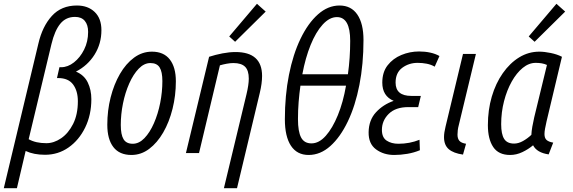

<svg xmlns="http://www.w3.org/2000/svg" viewBox="-48 -806 3016 1011"><path d="M-28 185 154 -576Q175 -667 225 -722Q275 -777 357 -777Q415 -777 450.5 -743Q486 -709 486 -647Q486 -576 450 -518.5Q414 -461 352 -429Q395 -411 414 -372Q433 -333 433 -284Q433 -201 400.5 -134.5Q368 -68 313 -29.5Q258 9 189 9Q130 9 87 -11L41 185ZM196 -52Q236 -52 274 -78Q312 -104 337 -153.5Q362 -203 362 -273Q362 -327 337 -361Q312 -395 258 -395H252L265 -452H274Q309 -452 341.5 -477.5Q374 -503 395 -545Q416 -587 416 -638Q416 -675 398.5 -696Q381 -717 347 -717Q299 -717 269.5 -681Q240 -645 223 -574L103 -73Q140 -52 196 -52Z M644 10Q581 10 549 -31.5Q517 -73 517 -149Q517 -224 534.5 -293Q552 -362 583.5 -416.5Q615 -471 658 -502.5Q701 -534 752 -534Q814 -534 846 -493Q878 -452 878 -378Q878 -303 860.5 -233Q843 -163 811.5 -108.5Q780 -54 737.5 -22Q695 10 644 10ZM651 -49Q684 -49 712.5 -78.5Q741 -108 762.5 -157Q784 -206 795.5 -264Q807 -322 807 -379Q807 -428 792.5 -451Q778 -474 744 -474Q711 -474 682.5 -444.5Q654 -415 632.5 -366.5Q611 -318 599.5 -261Q588 -204 588 -148Q588 -97 602.5 -73Q617 -49 651 -49Z M1131 185 1250 -310Q1262 -360 1262 -392Q1262 -435 1242.5 -454.5Q1223 -474 1181 -474Q1165 -474 1146 -470.5Q1127 -467 1110 -462L1000 0H931L1053 -507Q1087 -518 1123.5 -525Q1160 -532 1192 -532Q1332 -532 1332 -406Q1332 -367 1320 -317L1200 185ZM1190 -586 1159 -614 1305 -786 1351 -745Z M1577 10Q1516 10 1484 -38.5Q1452 -87 1452 -178Q1452 -303 1473.5 -411.5Q1495 -520 1534.5 -602Q1574 -684 1626.5 -730.5Q1679 -777 1740 -777Q1801 -777 1833.5 -729.5Q1866 -682 1866 -595Q1866 -469 1844.5 -359Q1823 -249 1783.5 -166.5Q1744 -84 1691.5 -37Q1639 10 1577 10ZM1544 -415H1784Q1796 -501 1796 -591Q1796 -716 1726 -716Q1687 -716 1651 -676.5Q1615 -637 1587.5 -569Q1560 -501 1544 -415ZM1592 -51Q1632 -51 1667.5 -91Q1703 -131 1731 -199.5Q1759 -268 1774 -355H1534Q1528 -313 1524.5 -269Q1521 -225 1521 -179Q1521 -113 1537.5 -82Q1554 -51 1592 -51Z M2028 10Q1972 10 1932 -19.5Q1892 -49 1893 -110Q1894 -174 1932 -215Q1970 -256 2025 -275Q1965 -300 1965 -371Q1965 -426 1993 -462Q2021 -498 2065.5 -516.5Q2110 -535 2159 -535Q2190 -535 2217.5 -529Q2245 -523 2266 -511L2241 -455Q2222 -466 2199 -470.5Q2176 -475 2151 -475Q2105 -475 2070 -449Q2035 -423 2035 -371Q2035 -301 2118 -301H2168L2154 -242H2102Q2035 -242 1999 -206.5Q1963 -171 1963 -122Q1963 -82 1988 -65.5Q2013 -49 2050 -49Q2109 -49 2161 -70L2163 -15Q2132 -2 2096.5 4Q2061 10 2028 10Z M2390 8Q2340 1 2315 -20.5Q2290 -42 2290 -84Q2290 -107 2298 -139L2390 -522H2458L2368 -148Q2364 -133 2362.5 -120.5Q2361 -108 2361 -97Q2361 -76 2371 -64.5Q2381 -53 2406 -49Z M2638 10Q2577 10 2549 -32Q2521 -74 2521 -147Q2521 -227 2541.5 -297Q2562 -367 2599.5 -420.5Q2637 -474 2686 -504Q2735 -534 2792 -534Q2818 -534 2852 -527Q2886 -520 2911 -507L2830 -167Q2825 -145 2822 -128.5Q2819 -112 2819 -100Q2819 -79 2830 -69Q2841 -59 2865 -55L2841 7Q2779 -2 2759 -41Q2734 -20 2702.5 -5Q2671 10 2638 10ZM2659 -50Q2682 -50 2706 -63.5Q2730 -77 2750 -96Q2751 -116 2755 -139Q2759 -162 2765 -188L2832 -464Q2819 -470 2804.5 -472.5Q2790 -475 2773 -475Q2737 -475 2704.5 -448.5Q2672 -422 2646.5 -376.5Q2621 -331 2606 -273Q2591 -215 2591 -152Q2591 -100 2606.5 -75Q2622 -50 2659 -50ZM2767 -586 2736 -614 2882 -786 2928 -745Z"/></svg>

Font: Ubuntu Sans Condensed
Style: Italic
Weight: 400
Width: 3
Italic angle: -13.5°
Designer: Dalton Maag Ltd
Foundry: Dalton Maag Ltd
Version: Version 1.006; ttfautohint (v1.8.4.7-5d5b)